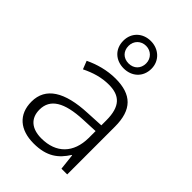

<svg xmlns="http://www.w3.org/2000/svg" viewBox="-241 -1004 1018 1018"><g transform="rotate(45 268.0 -495.0)"><path d="M268 -702C328 -702 374 -742 374 -805C374 -865 327 -907 268 -907C208 -907 163 -866 163 -805C163 -741 209 -702 268 -702ZM268 -739C228 -739 202 -766 202 -805C202 -843 230 -871 268 -871C305 -871 334 -843 334 -805C334 -766 307 -739 268 -739ZM276 -634C212 -634 151 -616 101 -592L119 -546C170 -571 219 -586 274 -586C355 -586 398 -547 398 -442V-405L301 -400C135 -393 47 -338 47 -232C47 -136 110 -83 212 -83C311 -83 360 -123 398 -183H401L411 -93H454V-451C454 -578 396 -634 276 -634ZM308 -358 398 -362V-310C397 -198 333 -131 222 -131C150 -131 107 -166 107 -232C107 -312 173 -352 308 -358Z"/></g></svg>

Font: Noto Sans Telugu UI Light
Style: Regular
Weight: 300
Designer: Jelle Bosma - Monotype Design Team
Foundry: Monotype Imaging Inc.
Version: Version 2.005